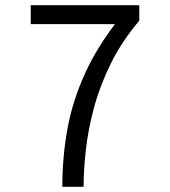

<svg xmlns="http://www.w3.org/2000/svg" viewBox="-20 -720 656 740"><path d="M220.2 0Q220.2 -114.8 239.9 -223.1Q259.6 -331.4 307.8 -437.2Q356 -543.1 441.5 -651L462 -627H98.5V-700H516.8V-640.2Q449.2 -560.8 406.9 -474.6Q364.5 -388.5 341.8 -303.2Q319.1 -218 310.7 -140.4Q302.2 -62.9 302.2 0Z"/></svg>

Font: Overpass Mono Light
Style: Regular
Weight: 300
Monospace: yes
Designer: Delve Withrington, Dave Bailey
Foundry: Delve Fonts LLC
Version: Version 4.000